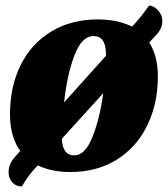

<svg xmlns="http://www.w3.org/2000/svg" viewBox="-20 -600 605 692"><path d="M518 -447Q549 -397 549 -325Q549 -227 511 -148.5Q473 -70 401.5 -25Q330 20 233 20Q166 20 116 -4L107 6Q79 36 59 72Q37 72 24 57Q11 42 11 21Q11 -8 31 -31L53 -56Q16 -107 16 -188Q16 -287 54 -364.5Q92 -442 164 -486Q236 -530 333 -530Q404 -530 456 -504L466 -515Q497 -550 517 -580Q533 -580 549 -563.5Q565 -547 565 -524Q565 -497 543 -474ZM211 -231 362 -399V-404Q362 -470 317 -470Q275 -470 248.5 -401Q222 -332 211 -231ZM352 -264 203 -100Q205 -40 248 -40Q286 -40 312.5 -104.5Q339 -169 352 -264Z"/></svg>

Font: Sansita ExtraBold Italic
Style: Regular
Weight: 800
Italic angle: -11°
Designer: Pablo Cosgaya
Foundry: Omnibus-Type
Version: Version 1.006